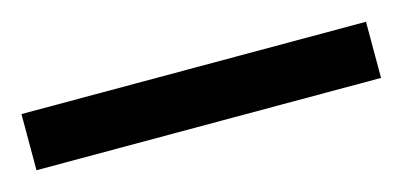

<svg xmlns="http://www.w3.org/2000/svg" viewBox="-28 -52 457 218"><g transform="rotate(-15 200.5 57.0)"><path d="M-2 90H403V24H-2Z"/></g></svg>

Font: Noto Sans Malayalam UI SemiCondensed SemiBold
Style: Regular
Weight: 600
Width: 4
Designer: Jelle Bosma - Monotype Design Team
Foundry: Monotype Imaging Inc.
Version: Version 2.104